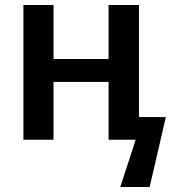

<svg xmlns="http://www.w3.org/2000/svg" viewBox="-20 -561 699 771"><path d="M74 0V-541H195V-324H416V-541H538V-91H646L581 190H463L525 0H416V-232H195V0Z"/></svg>

Font: Noto Sans Display Medium
Style: Regular
Weight: 500
Designer: Monotype Design Team
Foundry: Monotype Imaging Inc.
Version: Version 1.900